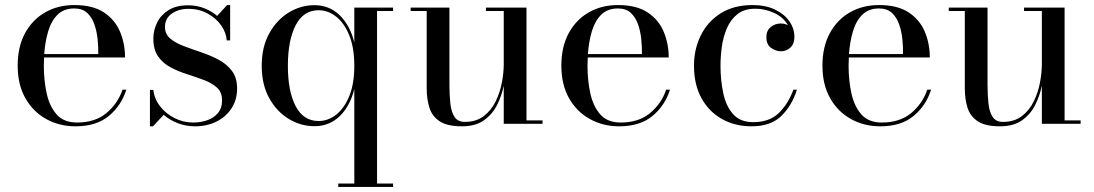

<svg xmlns="http://www.w3.org/2000/svg" viewBox="-20 -490 4332 760"><path d="M480 -135Q460.5 -72.5 411 -31.2Q361.5 10 279 10Q215 10 163 -18.8Q111 -47.5 80.5 -101.2Q50 -155 50 -230Q50 -305 79.2 -358.8Q108.5 -412.5 159 -441.2Q209.5 -470 274 -470Q347.5 -470 391.5 -440.8Q435.5 -411.5 455.2 -364.2Q475 -317 475 -262.5H154.5Q153.5 -247 153.5 -230Q153.5 -173 164.5 -121.5Q175.5 -70 203.8 -37.5Q232 -5 285 -5Q356 -5 401 -42.2Q446 -79.5 465 -135ZM274 -456.5Q232.5 -456.5 207.5 -431.5Q182.5 -406.5 170.5 -365.2Q158.5 -324 155 -276H369Q369.5 -302.5 366.5 -333.5Q363.5 -364.5 354 -392.5Q344.5 -420.5 325.5 -438.5Q306.5 -456.5 274 -456.5Z M585.5 10H573.5V-134H587Q591 -98.5 613.8 -69.2Q636.5 -40 671 -22.5Q705.5 -5 745 -5Q773.5 -5 799.5 -13.8Q825.5 -22.5 842.2 -42Q859 -61.5 859 -93Q859 -124.5 839.2 -142.8Q819.5 -161 788.5 -172.8Q757.5 -184.5 722.8 -195.5Q688 -206.5 657 -222.5Q626 -238.5 606.5 -265.8Q587 -293 587 -337.5Q587 -369.5 601.5 -399.8Q616 -430 646.5 -449.5Q677 -469 724.5 -469Q759 -469 788.2 -457.5Q817.5 -446 839.5 -427L879 -470H891V-330H877.5Q875.5 -360.5 855.8 -389Q836 -417.5 802.2 -436.2Q768.5 -455 725.5 -455Q687 -455 660 -436Q633 -417 633 -383.5Q633 -355 653.8 -337.5Q674.5 -320 707 -307.8Q739.5 -295.5 776 -283.2Q812.5 -271 845 -253.8Q877.5 -236.5 898 -209.5Q918.5 -182.5 918.5 -139.5Q918.5 -95 896.5 -61.2Q874.5 -27.5 837 -8.8Q799.5 10 752 10Q716.5 10 684.2 -2.2Q652 -14.5 628 -35.5Z M1536 236.5V250H1319V236.5H1382.5V-138Q1366 -70.5 1325 -30.5Q1284 9.5 1224.5 9.5Q1171 9.5 1123.5 -19Q1076 -47.5 1046 -101Q1016 -154.5 1016 -229.5Q1016 -304.5 1046 -358.2Q1076 -412 1123.5 -440.8Q1171 -469.5 1224.5 -469.5Q1284 -469.5 1325 -429.2Q1366 -389 1382.5 -321.5V-460H1536V-446.5H1472.5V236.5ZM1382.5 -229.5Q1382.5 -300.5 1362.8 -349.5Q1343 -398.5 1310.8 -424Q1278.5 -449.5 1241 -449.5Q1181 -449.5 1150.2 -389.8Q1119.5 -330 1119.5 -229.5Q1119.5 -129 1150.2 -70Q1181 -11 1241 -11Q1278.5 -11 1310.8 -36.2Q1343 -61.5 1362.8 -110.2Q1382.5 -159 1382.5 -229.5Z M2064 -13.5H2127.5V0H1974V-151Q1966 -111 1947.5 -74.2Q1929 -37.5 1895.5 -13.8Q1862 10 1808.5 10Q1750.5 10 1720.5 -9.8Q1690.5 -29.5 1679.8 -63.5Q1669 -97.5 1669 -141V-446.5H1605.5V-460H1759V-154.5Q1759 -112.5 1762.8 -79.2Q1766.5 -46 1779.5 -26.8Q1792.5 -7.5 1820 -7.5Q1865 -7.5 1895 -30.5Q1925 -53.5 1942.2 -89.2Q1959.5 -125 1966.8 -164.2Q1974 -203.5 1974 -236V-446.5H1903.5V-460H2064Z M2632 -135Q2612.5 -72.5 2563 -31.2Q2513.5 10 2431 10Q2367 10 2315 -18.8Q2263 -47.5 2232.5 -101.2Q2202 -155 2202 -230Q2202 -305 2231.2 -358.8Q2260.5 -412.5 2311 -441.2Q2361.5 -470 2426 -470Q2499.5 -470 2543.5 -440.8Q2587.5 -411.5 2607.2 -364.2Q2627 -317 2627 -262.5H2306.5Q2305.5 -247 2305.5 -230Q2305.5 -173 2316.5 -121.5Q2327.5 -70 2355.8 -37.5Q2384 -5 2437 -5Q2508 -5 2553 -42.2Q2598 -79.5 2617 -135ZM2426 -456.5Q2384.5 -456.5 2359.5 -431.5Q2334.5 -406.5 2322.5 -365.2Q2310.5 -324 2307 -276H2521Q2521.5 -302.5 2518.5 -333.5Q2515.5 -364.5 2506 -392.5Q2496.5 -420.5 2477.5 -438.5Q2458.5 -456.5 2426 -456.5Z M3134.5 -135Q3115 -72.5 3073 -31.2Q3031 10 2955 10Q2889.5 10 2838 -18.8Q2786.5 -47.5 2756.8 -101.2Q2727 -155 2727 -230Q2727 -295 2753.8 -349.5Q2780.5 -404 2832.2 -437Q2884 -470 2959.5 -470Q3010.5 -470 3047.5 -452.2Q3084.5 -434.5 3104.5 -405.8Q3124.5 -377 3124.5 -344Q3124.5 -317 3109 -302Q3093.5 -287 3070.5 -287Q3052 -287 3032.8 -300Q3013.5 -313 3013.5 -343Q3013.5 -369 3030.8 -383Q3048 -397 3070.5 -397Q3086.5 -397 3099 -390Q3081.5 -421.5 3045 -438.5Q3008.5 -455.5 2970 -455.5Q2926 -455.5 2899 -434Q2872 -412.5 2857.2 -378Q2842.5 -343.5 2837.2 -304.5Q2832 -265.5 2832 -230Q2832 -173 2842.8 -121.8Q2853.5 -70.5 2881.5 -38.5Q2909.5 -6.5 2961.5 -6.5Q3026 -6.5 3063 -42.8Q3100 -79 3120.5 -135Z M3665.5 -135Q3646 -72.5 3596.5 -31.2Q3547 10 3464.5 10Q3400.5 10 3348.5 -18.8Q3296.5 -47.5 3266 -101.2Q3235.5 -155 3235.5 -230Q3235.5 -305 3264.8 -358.8Q3294 -412.5 3344.5 -441.2Q3395 -470 3459.5 -470Q3533 -470 3577 -440.8Q3621 -411.5 3640.8 -364.2Q3660.5 -317 3660.5 -262.5H3340Q3339 -247 3339 -230Q3339 -173 3350 -121.5Q3361 -70 3389.2 -37.5Q3417.5 -5 3470.5 -5Q3541.5 -5 3586.5 -42.2Q3631.5 -79.5 3650.5 -135ZM3459.5 -456.5Q3418 -456.5 3393 -431.5Q3368 -406.5 3356 -365.2Q3344 -324 3340.5 -276H3554.5Q3555 -302.5 3552 -333.5Q3549 -364.5 3539.5 -392.5Q3530 -420.5 3511 -438.5Q3492 -456.5 3459.5 -456.5Z M4194 -13.5H4257.5V0H4104V-151Q4096 -111 4077.5 -74.2Q4059 -37.5 4025.5 -13.8Q3992 10 3938.5 10Q3880.5 10 3850.5 -9.8Q3820.5 -29.5 3809.8 -63.5Q3799 -97.5 3799 -141V-446.5H3735.5V-460H3889V-154.5Q3889 -112.5 3892.8 -79.2Q3896.5 -46 3909.5 -26.8Q3922.5 -7.5 3950 -7.5Q3995 -7.5 4025 -30.5Q4055 -53.5 4072.2 -89.2Q4089.5 -125 4096.8 -164.2Q4104 -203.5 4104 -236V-446.5H4033.5V-460H4194Z"/></svg>

Font: Bodoni Moda 16pt
Style: Regular
Weight: 400
Version: Version 2.3